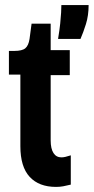

<svg xmlns="http://www.w3.org/2000/svg" viewBox="-20 -725 368 754"><path d="M200 9Q133 9 96.5 -30.5Q60 -70 60 -151V-432H15V-525H36Q67 -525 79.5 -535.5Q92 -546 96 -572L104 -632H179V-528H254V-430H179V-174Q179 -141 190 -124Q201 -107 221 -107Q228 -107 237 -109Q246 -111 258 -115V0Q242 4 228.5 6.5Q215 9 200 9ZM208 -572Q214 -608 216.5 -633Q219 -658 220 -675.5Q221 -693 221 -705H328Q328 -664 317.5 -630.5Q307 -597 296 -572Z"/></svg>

Font: Bricolage Grotesque 36pt Condensed SemiBold
Style: Regular
Weight: 600
Width: 3
Designer: Mathieu Triay
Foundry: Atelier Triay
Version: Version 1.001;gftools[0.9.33.dev8+g029e19f]